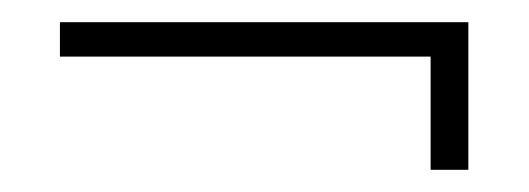

<svg xmlns="http://www.w3.org/2000/svg" viewBox="-20 -388 477 173"><path d="M402 -235H368V-337H34V-368H402Z"/></svg>

Font: Moniqa Paragraph
Style: Regular
Weight: 400
Designer: Rajesh Rajput
Foundry: Rajesh Rajput
Version: Version 1.000